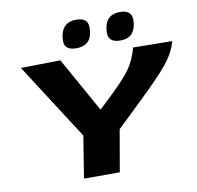

<svg xmlns="http://www.w3.org/2000/svg" viewBox="-96 -1019 1149 1119"><g transform="rotate(-10 478.5 -460.0)"><path d="M311 0 351 -248 61 -699 295 -703 476 -379Q537 -436 577.5 -476Q618 -516 644.5 -547Q671 -578 687 -606.5Q703 -635 716 -671Q718 -679 720.5 -686.5Q723 -694 725 -703L957 -700Q954 -692 951.5 -684Q949 -676 946 -668Q937 -644 922 -619Q907 -594 881.5 -563Q856 -532 814.5 -489.5Q773 -447 712 -388Q651 -329 566 -248L523 0ZM660 -756Q623 -756 606.5 -771Q590 -786 590 -814Q590 -863 613.5 -891.5Q637 -920 686 -920Q755 -920 755 -862Q755 -813 732 -784.5Q709 -756 660 -756ZM400 -756Q330 -756 330 -810Q330 -862 354 -891Q378 -920 426 -920Q463 -920 479.5 -905.5Q496 -891 496 -862Q496 -756 400 -756Z"/></g></svg>

Font: Georama ExtraExtended
Style: Bold Italic
Weight: 700
Width: 8
Italic angle: -9°
Designer: Jean-Baptiste Levee
Foundry: Production Type
Version: Version 1.000